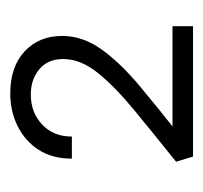

<svg xmlns="http://www.w3.org/2000/svg" viewBox="-31 -771 396 374"><g transform="rotate(-90 167.0 -584.0)"><path d="M39 -439Q95 -484 140 -521Q185 -558 212 -591.5Q239 -625 239 -659Q239 -689 219 -705.5Q199 -722 170 -722Q135 -722 111.5 -700Q88 -678 88 -642H45Q45 -680 62 -706.5Q79 -733 108 -747.5Q137 -762 172 -762Q224 -762 254 -734Q284 -706 284 -661Q284 -621 258 -584.5Q232 -548 186 -509.5Q140 -471 80 -424L94 -446H303V-406H49Z"/></g></svg>

Font: Ysabeau Office Light
Style: Regular
Weight: 300
Designer: Christian Thalmann (Catharsis Fonts)
Version: Version 2.001;gftools[0.9.30]; featfreeze: tnum,lnum,ss02